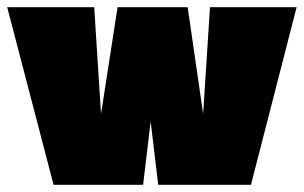

<svg xmlns="http://www.w3.org/2000/svg" viewBox="-26 -514 845 534"><path d="M558 -494H799L672 0H414L393 -176L372 0H123L-6 -494H236L255 -197L301 -494H496L539 -197Z"/></svg>

Font: Blinker Black
Style: Regular
Weight: 900
Designer: Juergen Huber
Foundry: supertype
Version: Version 1.017;hotconv 1.0.117;makeotfexe 2.5.65602